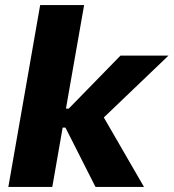

<svg xmlns="http://www.w3.org/2000/svg" viewBox="-20 -740 687 760"><path d="M187 0 228 -235H239L358 0H550L391 -275L647 -520H457L252 -310H241L313 -720H139L13 0Z"/></svg>

Font: Fixel Display ExtraBold
Style: Italic
Weight: 800
Italic angle: -10°
Designer: AlfaBravo + MacPaw
Foundry: Kyrylo Tkachov, Marchela Mozhyna, Serhii Makarenko, Maria Weinstein, Zakhar Kryvoshyya
Version: Version 1.210;Glyphs 3.2 (3217)